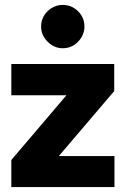

<svg xmlns="http://www.w3.org/2000/svg" viewBox="-20 -760 511 780"><path d="M26 0V-110L250 -373H26V-500H444V-390L219 -126H445V0ZM235 -564Q200 -564 173.5 -590.5Q147 -617 147 -652Q147 -689 173.5 -714.5Q200 -740 235 -740Q271 -740 297 -714.5Q323 -689 323 -652Q323 -617 297 -590.5Q271 -564 235 -564Z"/></svg>

Font: Figtree ExtraBold
Style: Regular
Weight: 800
Designer: Erik Kennedy
Foundry: Erik Kennedy
Version: Version 2.002